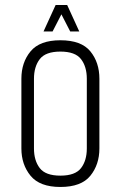

<svg xmlns="http://www.w3.org/2000/svg" viewBox="-20 -733 480 763"><path d="M65 -420Q65 -485 101.5 -529Q138 -573 220 -573Q303 -573 339 -529Q375 -485 375 -420V-143Q375 -79 339 -34.5Q303 10 220 10Q138 10 101.5 -34.5Q65 -79 65 -143ZM325 -420Q325 -468 302 -498Q279 -528 220 -528Q161 -528 138 -498Q115 -468 115 -420V-143Q115 -95 138 -65Q161 -35 220 -35Q279 -35 302 -65Q325 -95 325 -143ZM205 -713H247L295 -608H259ZM201 -713H243L189 -608H153Z"/></svg>

Font: Khand Variable Light
Style: Regular
Weight: 300
Designer: Satya Rajpurohit
Foundry: Indian Type Foundry
Version: Version 3.000